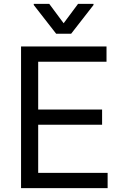

<svg xmlns="http://www.w3.org/2000/svg" viewBox="-20 -966 638 986"><path d="M88.1 0H532.7V-78.1H176.1V-325.3H504.3V-403.4H176.1V-649.1H527V-727.3H88.1ZM153.4 -940.3 268.5 -792.6H345.2L460.2 -940.3V-946H380.7L306.8 -846.6L233 -946H153.4Z"/></svg>

Font: Margiela Sans
Style: Regular
Weight: 400
Designer: Stefan Endress, Andreas Faust
Version: Version 1.100;FEAKit 1.0